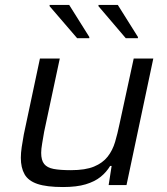

<svg xmlns="http://www.w3.org/2000/svg" viewBox="-20 -746 675 774"><path d="M234 8Q168 8 131 -4.5Q94 -17 79 -43.5Q64 -70 64 -110Q64 -129 67.5 -153Q71 -177 76 -204L141 -510H221L158 -215Q154 -191 150 -168Q146 -145 146 -130Q146 -100 158 -85Q170 -70 196 -65Q222 -60 266 -60Q324 -60 359 -74.5Q394 -89 414 -114.5Q434 -140 444 -174Q454 -208 462 -247L519 -510H598L490 0H418L430 -77H424Q409 -52 385.5 -33Q362 -14 325.5 -3Q289 8 234 8ZM291 -592 180 -721V-726H259L340 -597V-592ZM487 -592 377 -721V-726H455L536 -597V-592Z"/></svg>

Font: Saira SemiExpanded
Style: Italic
Weight: 400
Width: 6
Italic angle: -12°
Designer: Hector Gatti with collaboration of the Omnibus-Type team
Foundry: Omnibus-Type
Version: Version 1.101